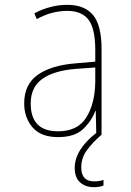

<svg xmlns="http://www.w3.org/2000/svg" viewBox="-20 -557 540 794"><path d="M107 -129Q107 -197 155.5 -231Q204 -265 292 -272L374 -278V-220Q373 -129 337 -71.5Q301 -14 220 -14Q107 -14 107 -129ZM408 210V187Q392 193 369 193Q316 193 316 135Q316 96 339.5 64Q363 32 400 0V-354Q400 -452 365 -494.5Q330 -537 258 -537Q189 -537 122 -502L132 -478Q167 -497 198 -504.5Q229 -512 258 -512Q318 -512 346 -475.5Q374 -439 374 -349V-302L292 -295Q192 -287 136 -247.5Q80 -208 80 -129Q80 -71 114.5 -30.5Q149 10 220 10Q289 10 324 -23.5Q359 -57 374 -98H376L378 -7Q289 62 289 138Q289 177 311 197Q333 217 368 217Q392 217 408 210Z"/></svg>

Font: Noto Sans Mono UI Condensed Thin
Style: Regular
Weight: 250
Width: 3
Designer: Monotype Design team
Foundry: Monotype Imaging Inc.
Version: 1.000